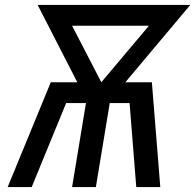

<svg xmlns="http://www.w3.org/2000/svg" viewBox="-20 -755 790 775"><path d="M11 0 185 -423H292L172 -657L132 -735H748L486 -423H593L627 0H530L503 -339H423L367 0H271L327 -339H247L108 0ZM389 -423 581 -651H271Z"/></svg>

Font: Iosevka Custom Medium
Style: Italic
Weight: 500
Italic angle: -9°
Designer: Belleve Invis
Foundry: Belleve Invis
Version: Version 27.0.1